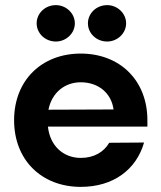

<svg xmlns="http://www.w3.org/2000/svg" viewBox="-20 -719 630 749"><path d="M198 -699C156 -699 123 -667 123 -628C123 -589 156 -557 198 -557C238 -557 272 -589 272 -628C272 -667 238 -699 198 -699ZM398 -699C356 -699 323 -667 323 -628C323 -589 356 -557 398 -557C438 -557 472 -589 472 -628C472 -667 438 -699 398 -699ZM35 -250C35 -94 143 10 295 10C423 10 512 -58 542 -163L406 -162C385 -126 347 -103 295 -103C228 -103 175 -149 167 -225H555V-250C555 -406 447 -510 295 -510C143 -510 35 -406 35 -250ZM169 -291C182 -357 232 -398 295 -398C363 -398 414 -357 423 -292Z"/></svg>

Font: Goli SemiBold
Style: Regular
Weight: 600
Designer: jaikishan Patel
Foundry: MagicType
Version: Version 1.000;Glyphs 3.2 (3242)